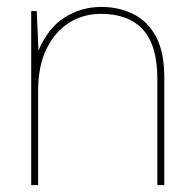

<svg xmlns="http://www.w3.org/2000/svg" viewBox="-20 -534 553 554"><path d="M70 0V-502H86L91 -388Q119 -454 167 -484Q215 -514 272 -514Q323 -514 364.5 -493.5Q406 -473 430 -428.5Q454 -384 454 -311V0H434V-306Q434 -403 392.5 -448.5Q351 -494 272 -494Q220 -494 179.5 -468.5Q139 -443 114.5 -393.5Q90 -344 90 -272V0Z"/></svg>

Font: DM Sans 16pt Thin
Style: Regular
Weight: 250
Version: Version 4.004;gftools[0.9.30]